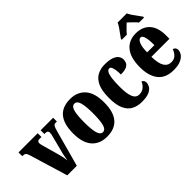

<svg xmlns="http://www.w3.org/2000/svg" viewBox="-8 -1393 2030 2030"><g transform="rotate(-45 1007.5 -378.0)"><path d="M68 -434Q59 -462 47 -471Q35 -480 6 -480V-536H293V-480H264Q245 -480 237.5 -472Q230 -464 230 -450Q230 -438 232.5 -427Q235 -416 238 -406L291 -218Q308 -156 312 -110Q316 -130 319 -152Q322 -174 328 -196L379 -394Q384 -411 386.5 -423.5Q389 -436 389 -451Q389 -463 381 -471.5Q373 -480 354 -480H337V-536H524V-480H502Q486 -480 475.5 -465.5Q465 -451 454 -409L342 0H199Z M787 10Q679 10 617.5 -59.5Q556 -129 556 -270Q556 -550 790 -550Q897 -550 959 -480.5Q1021 -411 1021 -270Q1021 10 787 10ZM789 -56Q827 -56 841.5 -110.5Q856 -165 856 -270Q856 -376 841 -429.5Q826 -483 788 -483Q751 -483 736.5 -429.5Q722 -376 722 -270Q722 -165 737 -110.5Q752 -56 789 -56Z M1309 10Q1243 10 1193.5 -16Q1144 -42 1116.5 -102.5Q1089 -163 1089 -266Q1089 -375 1118 -436.5Q1147 -498 1196.5 -524Q1246 -550 1307 -550Q1375 -550 1414.5 -535Q1454 -520 1470.5 -496Q1487 -472 1487 -444Q1487 -423 1478 -402Q1469 -381 1440.5 -367Q1412 -353 1354 -353Q1354 -389 1350 -419Q1346 -449 1337 -467.5Q1328 -486 1312 -486Q1294 -486 1281 -466.5Q1268 -447 1260.5 -399.5Q1253 -352 1253 -267Q1253 -167 1274 -116Q1295 -65 1344 -65Q1385 -65 1413.5 -88.5Q1442 -112 1456 -148Q1469 -141 1477.5 -130Q1486 -119 1486 -103Q1486 -78 1471.5 -52Q1457 -26 1418.5 -8Q1380 10 1309 10Z M1783 10Q1665 10 1607.5 -62.5Q1550 -135 1550 -265Q1550 -406 1608.5 -478Q1667 -550 1773 -550Q1871 -550 1927.5 -488.5Q1984 -427 1984 -308V-257H1714Q1716 -158 1743.5 -112.5Q1771 -67 1825 -67Q1868 -67 1893 -92.5Q1918 -118 1932 -155Q1947 -151 1957.5 -139Q1968 -127 1968 -109Q1968 -82 1949.5 -54.5Q1931 -27 1890.5 -8.5Q1850 10 1783 10ZM1824 -322Q1825 -398 1813.5 -440.5Q1802 -483 1777 -483Q1751 -483 1733.5 -441.5Q1716 -400 1716 -322ZM1620 -619Q1633 -638 1652.5 -664Q1672 -690 1690.5 -717Q1709 -744 1718 -766H1855Q1864 -744 1882.5 -717Q1901 -690 1920.5 -664Q1940 -638 1953 -619V-606H1877Q1872 -615 1854.5 -632.5Q1837 -650 1818 -668.5Q1799 -687 1786 -699Q1773 -686 1755 -669Q1737 -652 1721 -635.5Q1705 -619 1696 -606H1620Z"/></g></svg>

Font: Noto Serif Lao ExtraCondensed Black
Style: Regular
Weight: 900
Width: 2
Designer: Monotype Design Team
Foundry: Monotype Imaging Inc.
Version: Version 2.003; ttfautohint (v1.8.4.7-5d5b)